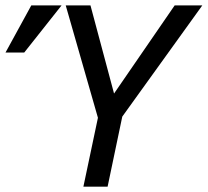

<svg xmlns="http://www.w3.org/2000/svg" viewBox="-20 -696 774 716"><path d="M436 -261.2 381.3 0H291L345.2 -256.8L225.1 -675.8H317.4L405.3 -347.2L631.3 -675.8H734.4ZM209.5 -675.8 70.3 -500H0.5L96.7 -675.8Z"/></svg>

Font: Clear Sans
Style: Italic
Weight: 400
Italic angle: -12°
Foundry: Intel Corporation
Version: Version 1.00